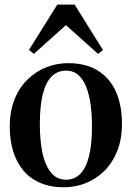

<svg xmlns="http://www.w3.org/2000/svg" viewBox="-20 -804 574 836"><path d="M22.5 -251.5Q22.5 -320.5 43.8 -372.5Q65 -424.5 101.2 -459.2Q137.5 -494 182.8 -511.5Q228 -529 276 -529Q356 -529 408.2 -495.2Q460.5 -461.5 485.8 -402.5Q511 -343.5 511 -266Q511 -197 489.8 -145Q468.5 -93 432.8 -58.2Q397 -23.5 351.8 -6Q306.5 11.5 258.5 11.5Q199.5 11.5 155 -7.8Q110.5 -27 81.2 -62.2Q52 -97.5 37.2 -145.8Q22.5 -194 22.5 -251.5ZM267.5 -21.5Q304.5 -21.5 329.5 -46.8Q354.5 -72 367.5 -123.5Q380.5 -175 380.5 -253Q380.5 -302.5 374.8 -346.5Q369 -390.5 356 -424.2Q343 -458 321.2 -477.2Q299.5 -496.5 268 -496.5Q230.5 -496.5 205 -471.2Q179.5 -446 166.5 -394.8Q153.5 -343.5 153.5 -264.5Q153.5 -215 159.2 -171Q165 -127 178.5 -93.2Q192 -59.5 213.8 -40.5Q235.5 -21.5 267.5 -21.5ZM127.5 -569.5 106 -586.5 229.5 -784H305L428.5 -586L407 -569.5L267 -694.5Z"/></svg>

Font: Merriweather 120pt SemiBold
Style: Regular
Weight: 600
Version: Version 2.100